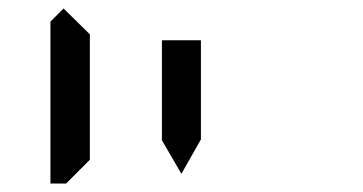

<svg xmlns="http://www.w3.org/2000/svg" viewBox="-20 -956 856 453"><path d="M362 -861H454V-673V-627L408 -546L362 -625V-673ZM192 -579 136 -523H99V-905L130 -936L192 -875V-861V-782Z"/></svg>

Font: DSEG14 Classic Mini
Style: Regular
Weight: 400
Designer: Keshikan(Twitter:@keshinomi_88pro)
Version: Version 0.46